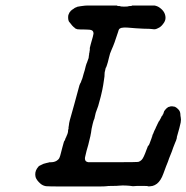

<svg xmlns="http://www.w3.org/2000/svg" viewBox="-20 -659 676 696"><path d="M533 -173Q534 -172 529 -162Q528 -158 528 -158.5Q528 -159 530.5 -166Q533 -173 533 -173ZM404 -639Q405 -637 411 -637Q414 -637 415 -637Q416 -635 430 -635Q446 -635 447 -637Q447 -637 450 -637Q458 -637 459 -639Q459 -639 497.5 -639Q536 -639 540 -639Q551 -637 559 -631Q580 -616 580 -594Q580 -583 571 -572Q563 -561 553 -557Q544 -552 537 -553Q532 -554 527.5 -554Q523 -554 520.5 -554.5Q518 -555 500 -555Q475 -556 442 -559Q429 -560 420 -558Q414 -556 412 -553.5Q410 -551 408 -543Q394 -499 385 -480Q378 -465 375 -450Q371 -432 367 -421Q365 -416 365 -415.5Q365 -415 365 -415Q363 -415 361 -403Q359 -398 359 -389.5Q359 -381 358 -377Q358 -374 357 -370Q354 -348 351 -334Q349 -326 347.5 -318.5Q346 -311 345 -308Q344 -305 340.5 -291.5Q337 -278 336 -275Q333 -268 327 -250Q326 -244 324 -237Q323 -229 319 -221Q316 -211 312 -192Q311 -185 310 -178L308 -168V-167Q308 -167 307 -163Q306 -157 300 -134Q293 -111 289 -92Q286 -81 291 -75Q294 -72 300 -71Q304 -71 391 -71Q478 -71 481 -72Q488 -74 493 -79Q500 -85 511 -116Q516 -129 516.5 -130Q517 -131 518 -131Q520 -131 529 -157Q532 -167 534.5 -172.5Q537 -178 539 -184L544 -194Q544 -194 544.5 -195.5Q545 -197 546 -199Q547 -201 548 -203Q549 -205 549 -205Q549 -205 550.5 -208.5Q552 -212 554 -215.5Q556 -219 556 -219.5Q556 -220 557 -220Q557 -221 562 -229Q564 -233 565 -235Q566 -237 566 -237.5Q566 -238 567.5 -239Q569 -240 569.5 -242Q570 -244 570 -244Q572 -244 573 -250Q574 -252 574.5 -253.5Q575 -255 575 -256Q576 -258 581 -263.5Q586 -269 589 -270Q590 -271 590 -271Q590 -271 594 -272Q598 -273 599 -273.5Q600 -274 605 -273.5Q610 -273 611 -272.5Q612 -272 614 -272Q620 -269 625 -264Q634 -256 634 -243Q634 -238 635 -235Q637 -226 635 -215Q631 -196 623 -169Q621 -162 621 -162Q622 -160 618 -149Q616 -145 616 -144.5Q616 -144 613 -137Q610 -130 607.5 -123Q605 -116 603 -110Q597 -95 593 -85Q590 -75 582 -56Q578 -46 572 -29Q563 -4 549 7Q541 13 533 15Q528 16 522.5 16.5Q517 17 516.5 16Q516 15 500 15Q484 15 477 15Q469 16 462 16Q434 12 412 14Q405 15 387 15Q369 15 366 16Q363 17 327.5 17Q292 17 289.5 17Q287 17 219.5 17Q152 17 147 16Q135 14 127 7Q113 -5 109 -17Q105 -34 114 -48Q121 -58 123 -58Q124 -58 127 -60Q137 -66 148 -68L157 -70Q156 -71 168 -71Q181 -72 189 -79Q193 -82 195 -86Q198 -92 201 -105Q202 -109 205.5 -122.5Q209 -136 211 -142.5Q213 -149 214 -149Q215 -149 217 -156Q218 -158 218 -159Q221 -162 221 -166Q222 -166 225 -175Q227 -180 227 -188Q228 -190 228.5 -193Q229 -196 228.5 -196.5Q228 -197 229 -200.5Q230 -204 230 -207Q230 -211 233 -223Q239 -243 249 -280Q258 -313 268 -350Q270 -356 271 -357Q273 -359 275 -366Q276 -369 276 -369Q277 -369 280 -380Q282 -386 283 -391Q284 -396 287 -404Q289 -412 291 -420Q293 -428 293.5 -428Q294 -428 295.5 -432.5Q297 -437 297 -437Q297 -438 301 -448Q302 -452 302 -457Q303 -458 303 -462Q303 -466 304 -468.5Q305 -471 304.5 -471.5Q304 -472 305 -474L306 -483H305Q305 -483 309 -499Q319 -533 319 -537Q319 -546 313 -549Q308 -552 290 -552Q268 -552 260 -553Q251 -556 251 -558Q251 -558 247 -561Q242 -565 234 -576Q232 -579 231 -579.5Q230 -580 228.5 -584.5Q227 -589 227 -595.5Q227 -602 228 -605L232 -614L234 -616Q237 -621 238 -621Q239 -621 240 -622.5Q241 -624 242 -624Q244 -625 248 -628Q249 -629 250.5 -630Q252 -631 253.5 -631.5Q255 -632 257.5 -633Q260 -634 260.5 -634.5Q261 -635 266 -635.5Q271 -636 272 -636.5Q273 -637 279.5 -637.5Q286 -638 287.5 -638.5Q289 -639 297 -639Q305 -639 354.5 -639Q404 -639 404 -639Z"/></svg>

Font: TT2020 Style E
Style: Italic
Weight: 400
Italic angle: -15°
Version: Version 0.2.000